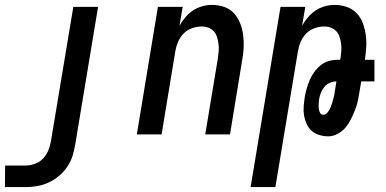

<svg xmlns="http://www.w3.org/2000/svg" viewBox="-54 -548 1574 783"><path d="M50 215H-34L-33 127H50Q69 127 88.5 120Q108 113 122 98Q136 83 143.5 64Q151 45 154 26L245 -520H346L253 40Q249 64 242 87Q235 110 221 131Q207 152 187 169Q167 186 144 196.5Q121 207 97 211Q73 215 50 215Z M504 0 590 -520H691L678 -443Q688 -461 702 -477.5Q716 -494 733.5 -505.5Q751 -517 771 -522.5Q791 -528 810 -528Q837 -528 861 -519.5Q885 -511 901 -493Q917 -475 926 -451.5Q935 -428 938 -402.5Q941 -377 939.5 -351Q938 -325 933 -299L884 0H783L835 -313Q837 -327 838 -341.5Q839 -356 837 -370Q835 -384 831 -397Q827 -410 818 -420Q809 -430 796 -435Q783 -440 768 -440Q749 -440 729 -433Q709 -426 694.5 -411Q680 -396 672 -377Q664 -358 661 -339L605 0Z M968 215 1090 -520H1191L1178 -443Q1188 -461 1202 -477.5Q1216 -494 1233.5 -505.5Q1251 -517 1271 -522.5Q1291 -528 1310 -528Q1336 -528 1359.5 -520Q1383 -512 1400 -494.5Q1417 -477 1425.5 -454Q1434 -431 1437.5 -406Q1441 -381 1439.5 -355.5Q1438 -330 1434 -304H1473V-216H1419L1413 -179Q1410 -159 1406 -139.5Q1402 -120 1394.5 -101Q1387 -82 1378 -63.5Q1369 -45 1356 -29Q1343 -13 1323.5 -2.5Q1304 8 1285 8Q1266 8 1248 2.5Q1230 -3 1217 -14.5Q1204 -26 1196.5 -42.5Q1189 -59 1186 -77Q1183 -95 1184.5 -114.5Q1186 -134 1189 -153Q1192 -170 1197 -187.5Q1202 -205 1209 -221.5Q1216 -238 1227 -253.5Q1238 -269 1252.5 -281Q1267 -293 1285 -298.5Q1303 -304 1320 -304H1333L1335 -313Q1337 -327 1338 -341.5Q1339 -356 1337 -370Q1335 -384 1331 -397Q1327 -410 1318 -420Q1309 -430 1296 -435Q1283 -440 1268 -440Q1249 -440 1229 -433Q1209 -426 1194.5 -411Q1180 -396 1172 -377Q1164 -358 1161 -339L1069 215ZM1264 -80Q1274 -80 1281 -88.5Q1288 -97 1292 -105.5Q1296 -114 1299 -123.5Q1302 -133 1304.5 -142Q1307 -151 1309 -160Q1311 -169 1312 -179L1318 -216Q1304 -216 1290.5 -210Q1277 -204 1268 -192.5Q1259 -181 1254 -168Q1249 -155 1247 -141Q1246 -132 1245.5 -123Q1245 -114 1246 -105Q1247 -96 1251 -88Q1255 -80 1264 -80Z"/></svg>

Font: Iosevka Term Curly Semibold
Style: Italic
Weight: 600
Italic angle: -9°
Designer: Belleve Invis
Foundry: Belleve Invis
Version: Version 32.3.0